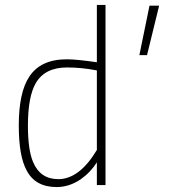

<svg xmlns="http://www.w3.org/2000/svg" viewBox="-20 -749 713 777"><path d="M209 8Q123 8 88 -59Q56 -117 56 -241Q56 -374 98 -438Q144 -509 250 -509Q290 -509 372 -497V-729H407V0H372V-92Q346 -51 306 -23Q260 8 209 8ZM216 -24Q301 -24 372 -142V-464Q311 -476 251 -476Q162 -476 125 -413Q93 -358 93 -241Q93 -142 114 -93Q143 -24 216 -24ZM575 -526H544L585 -726H624Z"/></svg>

Font: Storia Sans Thin
Style: Regular
Weight: 100
Designer: Accademia di Belle Arti di Urbino and others
Foundry: Accademia di Belle Arti di Urbino and others.
Version: Version 60.001;May 25, 2020;FontCreator 12.0.0.2522 64-bit